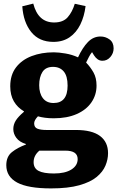

<svg xmlns="http://www.w3.org/2000/svg" viewBox="-20 -818 652 1068"><path d="M264 230Q136 230 75.5 197.5Q15 165 15 101Q15 53 46.5 28Q78 3 124 -14V-17Q88 -28 71 -51Q54 -74 54 -100Q54 -125 67.5 -147Q81 -169 113 -196V-199Q77 -220 57 -254.5Q37 -289 37 -338Q37 -401 69 -443Q101 -485 156 -506Q211 -527 279 -527Q306 -527 344 -520.5Q382 -514 414 -499Q439 -553 469 -584Q499 -615 539 -615Q567 -615 589.5 -598.5Q612 -582 612 -549Q612 -522 594 -501Q576 -480 550 -480Q535 -480 523.5 -488Q512 -496 503 -510L492 -528Q482 -516 474.5 -501Q467 -486 459 -470Q483 -445 500 -415Q517 -385 517 -342Q517 -290 488.5 -248.5Q460 -207 406.5 -183.5Q353 -160 279 -160Q253 -160 230.5 -163Q208 -166 191 -171Q170 -149 170 -132Q170 -109 188.5 -102Q207 -95 238 -95H402Q492 -95 536.5 -61.5Q581 -28 581 34Q581 69 566.5 103.5Q552 138 517.5 166.5Q483 195 421 212.5Q359 230 264 230ZM278 -245Q356 -245 356 -342Q356 -395 334.5 -420.5Q313 -446 275 -446Q234 -446 216 -417.5Q198 -389 198 -344Q198 -299 218.5 -272Q239 -245 278 -245ZM280 147Q342 147 377 125Q412 103 412 67Q412 20 344 20H199Q167 47 167 84Q167 118 194.5 132.5Q222 147 280 147ZM277 -585Q198 -585 154 -639.5Q110 -694 104 -783L165 -798Q192 -693 281 -693Q331 -693 356.5 -722Q382 -751 396 -797L456 -784Q449 -727 427 -682Q405 -637 367.5 -611Q330 -585 277 -585Z"/></svg>

Font: Literata 12pt
Style: Bold
Weight: 700
Designer: Latin by Veronika Burian and Jose Scaglione. Greek by Irene Vlachou. Cyrillic by Vera Evstafieva.
Foundry: TypeTogether
Version: Version 3.002